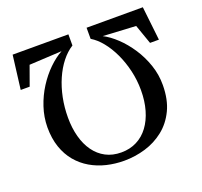

<svg xmlns="http://www.w3.org/2000/svg" viewBox="-129 -899 1103 1047"><g transform="rotate(-20 422.5 -376.0)"><path d="M801.5 -752.5 823.5 -556.5H772L732.5 -669L542 -679.5Q579.5 -660.5 618 -624.2Q656.5 -588 688.5 -539.5Q720.5 -491 740 -434Q759.5 -377 759 -316.5Q758.5 -232.5 729.8 -172.8Q701 -113 652.8 -74.8Q604.5 -36.5 544.5 -18.5Q484.5 -0.5 421.5 -0.5Q369 -0.5 319.8 -12.2Q270.5 -24 228.5 -48.5Q186.5 -73 155 -110.5Q123.5 -148 106 -199Q88.5 -250 88.5 -315Q89 -374.5 107.8 -430.8Q126.5 -487 157.5 -535.5Q188.5 -584 226.5 -621Q264.5 -658 303 -679L114 -669L73.5 -556.5H21.5L46 -752.5H369.5V-688Q334.5 -666 305.5 -629.2Q276.5 -592.5 255.5 -544.5Q234.5 -496.5 223.2 -441Q212 -385.5 212 -326.5Q212 -265.5 225.8 -214.8Q239.5 -164 266.2 -126.8Q293 -89.5 332 -69Q371 -48.5 422 -48.5Q471.5 -48.5 511.5 -68.8Q551.5 -89 579.5 -126.8Q607.5 -164.5 622.5 -216.5Q637.5 -268.5 637.5 -331.5Q637.5 -390 624.5 -445.2Q611.5 -500.5 589 -548.5Q566.5 -596.5 537.2 -632.5Q508 -668.5 475 -688V-752.5Z"/></g></svg>

Font: Merriweather 60pt SemiBold
Style: Regular
Weight: 600
Version: Version 2.100